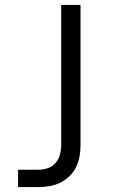

<svg xmlns="http://www.w3.org/2000/svg" viewBox="-20 -540 540 775"><path d="M53 215V145H136Q155 145 173.5 138.5Q192 132 204.5 117.5Q217 103 222 84Q227 65 227 46V-520H305V46Q305 69 301 91.5Q297 114 287 134.5Q277 155 260.5 171Q244 187 224 197Q204 207 181.5 211Q159 215 136 215Z"/></svg>

Font: Moesevka
Style: Regular
Weight: 400
Monospace: yes
Designer: Belleve Invis
Foundry: Belleve Invis
Version: Version 32.5.0; ttfautohint (v1.8.4)